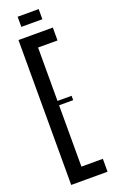

<svg xmlns="http://www.w3.org/2000/svg" viewBox="-177 -969 606 1010"><g transform="rotate(-20 126.5 -464.0)"><path d="M33.3 -811.1H116.7V0H33.3ZM45.6 -738.9V-811.1H225.6V-738.9ZM195.6 -415.6H91.1V-440H195.6ZM45.6 0V-72.2H236.7V0ZM71.1 -927.8V-871.1H188.9V-927.8Z"/></g></svg>

Font: Le Murmure
Style: Regular
Weight: 600
Width: 2
Designer: Jeremy Landes, Alexander Slobzheninov (Cyrillic)
Foundry: Velvetyne Type Foundry
Version: Version 1.0